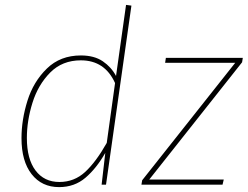

<svg xmlns="http://www.w3.org/2000/svg" viewBox="-20 -756 1014 786"><path d="M518 -733 414 0H396L411 -130Q375 -67 330 -28.5Q285 10 222 10Q151 10 109.5 -43Q68 -96 68 -190Q68 -266 92.5 -344Q117 -422 172 -475.5Q227 -529 311 -529Q366 -529 401 -505Q436 -481 455 -445L496 -736ZM90 -191Q90 -105 125.5 -58Q161 -11 223 -11Q284 -11 328.5 -52Q373 -93 417 -171L451 -416Q409 -509 311 -509Q235 -509 185.5 -459Q136 -409 113 -335.5Q90 -262 90 -191ZM971 -501 591 -21H896L891 0H559L562 -18L943 -499H656L659 -519H974Z"/></svg>

Font: FiraGO Thin
Style: Italic
Weight: 100
Italic angle: -8°
Designer: bBox Type GmbH
Foundry: bBox Type GmbH
Version: Version 1.001